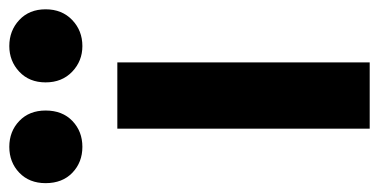

<svg xmlns="http://www.w3.org/2000/svg" viewBox="-286 -592 834 423"><g transform="rotate(-90 131.5 -380.0)"><path d="M206 -539V17H60V-539ZM100 -697Q100 -660 77 -638Q54 -616 20 -616Q-14 -616 -37 -638Q-60 -660 -60 -697Q-60 -733 -37 -755Q-14 -777 20 -777Q54 -777 77 -755Q100 -733 100 -697ZM242 -616Q209 -616 185.5 -638.5Q162 -661 162 -697Q162 -733 185.5 -755Q209 -777 242 -777Q276 -777 299.5 -755Q323 -733 323 -697Q323 -661 299.5 -638.5Q276 -616 242 -616Z"/></g></svg>

Font: Repo
Style: Bold
Weight: 700
Designer: Stefan Peev
Foundry: Context Ltd
Version: Version 001.000